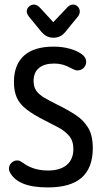

<svg xmlns="http://www.w3.org/2000/svg" viewBox="-20 -810 459 840"><path d="M180 -281Q207 -267 235 -252.5Q263 -238 282 -216Q301 -194 301 -158Q301 -113 272 -88.5Q243 -64 190 -64Q128 -64 84 -95Q71 -104 66.5 -106Q62 -108 55 -108Q43 -108 33.5 -100.5Q24 -93 21 -83Q17 -70 22 -59Q38 -25 79.5 -7.5Q121 10 189 10Q289 10 337.5 -33Q386 -76 386 -162Q386 -217 366 -250.5Q346 -284 311 -307Q276 -330 231 -352Q199 -368 175.5 -381.5Q152 -395 139.5 -412Q127 -429 127 -456Q127 -493 150.5 -512.5Q174 -532 217 -532Q255 -532 286 -514Q297 -509 303 -506Q309 -503 312 -502.5Q315 -502 319 -502Q335 -502 346 -513Q357 -524 357 -540Q357 -559 337 -573.5Q317 -588 285 -597Q253 -606 214 -606Q129 -606 85 -566.5Q41 -527 41 -451Q41 -411 53.5 -383Q66 -355 96 -331.5Q126 -308 180 -281ZM213 -713 158 -773Q143 -790 129 -790Q116 -790 106.5 -781Q97 -772 97 -760Q97 -751 106 -738L151 -683Q167 -662 181 -653.5Q195 -645 213 -645Q233 -645 247 -653.5Q261 -662 277 -684L322 -739Q329 -749 329 -760Q329 -772 320.5 -781Q312 -790 299 -790Q284 -790 269 -772Z"/></svg>

Font: Beiruti Medium
Style: Regular
Weight: 500
Designer: Arlette Boutros
Foundry: Boutros
Version: Version 1.41